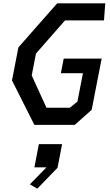

<svg xmlns="http://www.w3.org/2000/svg" viewBox="-20 -750 660 1153"><path d="M186.5 0H429L530.5 -90.5L590.5 -398H362.5L345.5 -310.5H478L445 -140L399.5 -103H259L170.5 -297L196 -428.5L370.5 -627.5H604.5L612 -730H323.5L90.5 -465.5L52 -267ZM159.5 357 204 383 325.5 257.5 353 115.5H213.5L186.5 255H259Z"/></svg>

Font: Monaspace Krypton Medium
Style: Italic
Weight: 500
Italic angle: -11°
Designer: Riley Cran & the Lettermatic Team
Foundry: Lettermatic
Version: Version 1.101 (Monaspace Krypton)